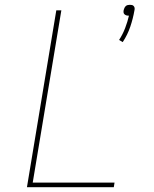

<svg xmlns="http://www.w3.org/2000/svg" viewBox="-20 -778 640 798"><path d="M490 -603 475 -612Q490 -635 500 -661Q510 -687 516 -713Q515 -713 514.5 -713Q514 -713 513 -713Q508 -713 504 -714.5Q500 -716 497 -719Q494 -722 493.5 -726.5Q493 -731 494 -736Q495 -740 497 -744.5Q499 -749 502.5 -752.5Q506 -756 511 -757Q516 -758 520 -758Q525 -758 529 -757Q533 -756 536 -752.5Q539 -749 539.5 -744.5Q540 -740 539 -736Q533 -701 521.5 -667Q510 -633 490 -603ZM92 0 214 -735H235L116 -19H456L453 0Z"/></svg>

Font: Iosevka Curly ThExObl
Style: Regular
Weight: 100
Width: 7
Italic angle: -9°
Monospace: yes
Designer: Belleve Invis
Foundry: Belleve Invis
Version: Version 11.1.0; ttfautohint (v1.8.3)